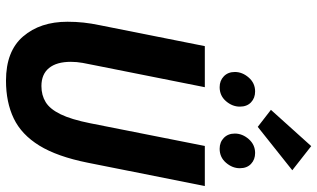

<svg xmlns="http://www.w3.org/2000/svg" viewBox="-229 -818 1059 641"><g transform="rotate(90 300.5 -497.5)"><path d="M249.3 12Q150.8 12 101.7 -45.1Q52.6 -102.2 52.6 -193.2Q52.6 -221.4 55.4 -247Q58.2 -272.6 63.9 -299.9L134 -651.8H271.1L198 -284.8Q193.7 -264.1 190 -244.1Q186.4 -224.1 186.4 -204.5Q186.4 -157.1 207.1 -131.7Q227.8 -106.3 267.3 -106.3Q297.9 -106.3 321 -120.5Q344 -134.6 361.4 -170.1Q378.8 -205.6 391.5 -269.3L467.3 -651.8H601.1L523.3 -261.3Q502.8 -159 466.1 -99.4Q429.4 -39.8 375.5 -13.9Q321.5 12 249.3 12ZM271 -701.3Q249.2 -701.3 234.7 -715.3Q220.3 -729.3 220.3 -752Q220.3 -777.2 239 -798.5Q257.6 -819.7 285.3 -819.7Q307.2 -819.7 321.6 -806.1Q336 -792.5 336 -768.6Q336 -743.7 317.8 -722.5Q299.5 -701.3 271 -701.3ZM476.6 -701.3Q454.7 -701.3 440.3 -715.3Q425.9 -729.3 425.9 -752Q425.9 -777.2 444.5 -798.5Q463.2 -819.7 490.8 -819.7Q512.7 -819.7 527.1 -806.1Q541.6 -792.5 541.6 -768.6Q541.6 -743.7 523.3 -722.5Q505.1 -701.3 476.6 -701.3ZM403.5 -828.5 346.7 -872.5 467.8 -1007 548.4 -943.8Z"/></g></svg>

Font: SourceCodeVF
Style: Italic
Weight: 200
Italic angle: -11°
Monospace: yes
Designer: Paul D. Hunt, Teo Tuominen
Foundry: Adobe
Version: Version 1.026;hotconv 1.1.0;makeotfexe 2.6.0